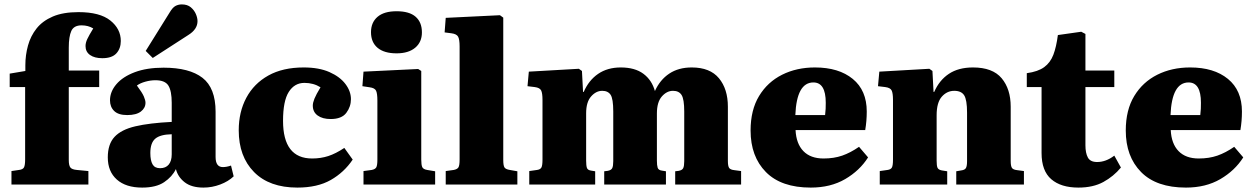

<svg xmlns="http://www.w3.org/2000/svg" viewBox="-20 -837 5686 871"><path d="M32 0V-61L66 -66Q84 -68 89 -78Q94 -88 94 -114V-442H24V-503L95 -515V-541Q95 -587 107 -630.5Q119 -674 146 -708Q173 -742 219.5 -762Q266 -782 336 -782Q433 -782 480.5 -744Q528 -706 528 -651Q528 -617 508 -595Q488 -573 444 -573Q409 -573 388.5 -587.5Q368 -602 368 -628Q368 -643 376 -660Q384 -677 403 -708Q380 -722 350 -722Q315 -722 303.5 -696.5Q292 -671 292 -621V-517H430V-442H292V-111Q292 -87 299 -77.5Q306 -68 329 -66L381 -61V0Z M625 14Q551 14 510 -22.5Q469 -59 469 -123Q469 -183 499.5 -216Q530 -249 594 -264Q658 -279 759 -284V-371Q759 -424 744 -448.5Q729 -473 685 -473Q663 -473 639.5 -466.5Q616 -460 601 -449Q625 -417 632.5 -399.5Q640 -382 640 -371Q640 -347 619 -331Q598 -315 557 -315Q517 -315 498 -333.5Q479 -352 479 -382Q479 -421 508 -455Q537 -489 591.5 -509.5Q646 -530 722 -530Q839 -530 898.5 -484Q958 -438 958 -330V-125Q958 -79 991 -79Q1008 -79 1028 -86L1040 -37Q1016 -14 979 0Q942 14 903 14Q849 14 818 -10Q787 -34 778 -70Q761 -35 724.5 -10.5Q688 14 625 14ZM706 -74Q732 -74 745.5 -90.5Q759 -107 759 -137V-228Q707 -227 684.5 -208Q662 -189 662 -143Q662 -109 672 -91.5Q682 -74 706 -74ZM673 -574 641 -606 750 -781Q763 -803 776 -810Q789 -817 805 -817Q830 -817 845.5 -804Q861 -791 868.5 -773.5Q876 -756 876 -741Q876 -704 834 -678Z M1329 14Q1202 14 1132.5 -56.5Q1063 -127 1063 -246Q1063 -329 1097.5 -393.5Q1132 -458 1197.5 -494.5Q1263 -531 1358 -531Q1427 -531 1474.5 -510Q1522 -489 1547 -456Q1572 -423 1572 -387Q1572 -353 1551 -325Q1530 -297 1480 -297Q1443 -297 1421 -313Q1399 -329 1399 -358Q1399 -371 1406.5 -389.5Q1414 -408 1434 -441Q1402 -461 1361 -461Q1316 -461 1290 -420Q1264 -379 1264 -289Q1264 -118 1396 -118Q1435 -118 1469 -129Q1503 -140 1542 -166L1580 -113Q1541 -55 1480.5 -20.5Q1420 14 1329 14Z M1779 -595Q1723 -595 1693 -620Q1663 -645 1663 -691Q1663 -735 1692.5 -760.5Q1722 -786 1779 -786Q1837 -786 1865.5 -761Q1894 -736 1894 -690Q1894 -646 1863.5 -620.5Q1833 -595 1779 -595ZM1629 0V-61L1666 -66Q1682 -69 1687 -78Q1692 -87 1692 -113V-381Q1692 -413 1686 -425.5Q1680 -438 1657 -441L1624 -446L1629 -512L1877 -524L1891 -515V-113Q1891 -89 1895.5 -79Q1900 -69 1918 -66L1954 -60V0Z M2002 0V-61L2038 -66Q2054 -69 2059.5 -77.5Q2065 -86 2065 -114V-626Q2065 -659 2058 -671Q2051 -683 2028 -686L1997 -690L2002 -756L2248 -768L2263 -757V-112Q2263 -86 2268.5 -77.5Q2274 -69 2293 -66L2327 -60V0Z M2381 0V-61L2416 -66Q2431 -68 2436 -77Q2441 -86 2441 -113V-384Q2441 -414 2435 -426.5Q2429 -439 2406 -442L2373 -446L2379 -512L2606 -525L2620 -515L2625 -420H2628Q2651 -473 2693.5 -502Q2736 -531 2796 -531Q2860 -531 2898.5 -502.5Q2937 -474 2951 -424Q2974 -475 3016 -503Q3058 -531 3118 -531Q3201 -531 3241.5 -482Q3282 -433 3282 -353V-107Q3282 -84 3287.5 -75.5Q3293 -67 3312 -65L3342 -61V0H3043V-60L3059 -62Q3075 -65 3079.5 -74.5Q3084 -84 3084 -106V-331Q3084 -387 3072 -406Q3060 -425 3033 -425Q3005 -425 2982.5 -399.5Q2960 -374 2960 -322V-108Q2960 -87 2963.5 -76Q2967 -65 2983 -63L3001 -60V0H2721V-60L2737 -62Q2753 -65 2757.5 -74.5Q2762 -84 2762 -106V-331Q2762 -389 2750 -407Q2738 -425 2712 -425Q2684 -425 2661.5 -399.5Q2639 -374 2639 -323V-108Q2639 -86 2642.5 -75.5Q2646 -65 2662 -63L2680 -60V0Z M3658 14Q3524 14 3454.5 -56.5Q3385 -127 3385 -245Q3385 -338 3423.5 -401.5Q3462 -465 3528 -498Q3594 -531 3677 -531Q3785 -531 3848.5 -479Q3912 -427 3912 -331Q3912 -288 3905 -247H3589Q3592 -185 3624.5 -151.5Q3657 -118 3716 -118Q3763 -118 3800.5 -131Q3838 -144 3877 -171L3918 -123Q3880 -63 3814 -24.5Q3748 14 3658 14ZM3588 -315H3723Q3725 -330 3725.5 -343.5Q3726 -357 3726 -371Q3726 -463 3670 -463Q3594 -463 3588 -315Z M3971 0V-61L4006 -66Q4021 -68 4026 -77Q4031 -86 4031 -113V-384Q4031 -414 4025 -426.5Q4019 -439 3996 -442L3963 -446L3969 -512L4196 -525L4210 -515L4215 -420H4218Q4241 -473 4284.5 -502Q4328 -531 4394 -531Q4483 -531 4524 -482Q4565 -433 4565 -353V-107Q4565 -84 4570.5 -75.5Q4576 -67 4595 -65L4625 -61V0H4318V-60L4341 -64Q4357 -66 4362 -75Q4367 -84 4367 -106V-326Q4367 -384 4354 -404.5Q4341 -425 4309 -425Q4276 -425 4252.5 -398.5Q4229 -372 4229 -314V-108Q4229 -85 4233 -76Q4237 -67 4252 -64L4277 -60V0Z M4872 14Q4793 14 4749 -24Q4705 -62 4705 -143V-442H4638V-505Q4689 -512 4717 -532.5Q4745 -553 4758.5 -588.5Q4772 -624 4779 -678L4885 -693L4904 -683V-517H5035V-442H4904V-178Q4904 -143 4915 -122.5Q4926 -102 4957 -102Q4997 -102 5035 -131L5065 -77Q5032 -37 4985.5 -11.5Q4939 14 4872 14Z M5360 14Q5226 14 5156.5 -56.5Q5087 -127 5087 -245Q5087 -338 5125.5 -401.5Q5164 -465 5230 -498Q5296 -531 5379 -531Q5487 -531 5550.5 -479Q5614 -427 5614 -331Q5614 -288 5607 -247H5291Q5294 -185 5326.5 -151.5Q5359 -118 5418 -118Q5465 -118 5502.5 -131Q5540 -144 5579 -171L5620 -123Q5582 -63 5516 -24.5Q5450 14 5360 14ZM5290 -315H5425Q5427 -330 5427.5 -343.5Q5428 -357 5428 -371Q5428 -463 5372 -463Q5296 -463 5290 -315Z"/></svg>

Font: Literata 36pt ExtraBold
Style: Regular
Weight: 800
Designer: Latin by Veronika Burian and Jose Scaglione. Greek by Irene Vlachou. Cyrillic by Vera Evstafieva.
Foundry: TypeTogether
Version: Version 3.002